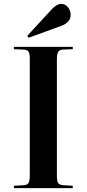

<svg xmlns="http://www.w3.org/2000/svg" viewBox="-20 -972 448 992"><path d="M127.9 -776.9 121.1 -787.1 250 -926.8Q275.4 -952.1 294.9 -952.1Q316.9 -952.1 331.1 -934.8Q345.2 -917.5 345.2 -896Q345.2 -856.9 297.9 -838.9ZM51.8 0V-12.2L103 -15.1Q121.6 -16.6 127.7 -27.3Q133.8 -38.1 133.8 -67.9V-669.9Q133.8 -695.8 127.2 -705.6Q120.6 -715.3 100.1 -715.8L51.8 -717.8V-730H356V-717.8L304.2 -715.8Q287.6 -714.8 280.8 -704.1Q273.9 -693.4 273.9 -665V-64Q273.9 -36.6 280.5 -26.6Q287.1 -16.6 306.2 -15.1L356 -12.2V0Z"/></svg>

Font: Display Semibold
Style: Regular
Weight: 600
Designer: Latin by Veronika Burian and Jose Scaglione. Greek by Irene Vlachou. Cyrillic by Vera Evstafieva.
Foundry: TypeTogether
Version: Version 3.002